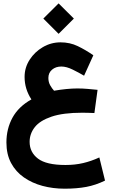

<svg xmlns="http://www.w3.org/2000/svg" viewBox="-20 -806 678 1155"><path d="M240.7 -694.3 332.5 -785.6 424.3 -694.3 332.5 -602.5ZM485.8 -350.6Q455.1 -368.7 417.5 -387.2Q379.9 -405.8 349.1 -405.8Q315.4 -405.8 293.2 -387Q271 -368.2 271 -336.9Q271 -312 282 -292.7Q293 -273.4 305.2 -260.3Q344.7 -267.1 380.1 -270.5Q415.5 -273.9 445.3 -273.9Q477.1 -273.9 507.3 -271.2Q537.6 -268.6 566.9 -265.6L547.9 -126Q532.7 -127 509 -127.4Q485.4 -127.9 474.1 -127.9Q359.4 -127.9 289.8 -104.2Q220.2 -80.6 189.2 -41Q158.2 -1.5 158.2 47.4Q158.2 109.9 208.5 148.2Q258.8 186.5 374 186.5Q431.2 186.5 480 175Q528.8 163.6 577.6 141.1L611.8 280.3Q556.2 307.6 498.8 318.4Q441.4 329.1 368.7 329.1Q298.8 329.1 235.8 312.3Q172.9 295.4 123.8 261.2Q74.7 227.1 46.6 174.6Q18.6 122.1 18.6 50.8Q18.6 -30.8 54.9 -97.7Q91.3 -164.6 168.9 -208Q127.9 -270.5 127.9 -343.3Q127.9 -399.4 158.2 -446.5Q188.5 -493.7 237.8 -522.5Q287.1 -551.3 344.2 -551.3Q400.9 -551.3 448.2 -528.3Q495.6 -505.4 541.5 -473.6Z"/></svg>

Font: Vazir Black WOL-UI
Style: Black-WOL-UI
Weight: 900
Designer: Saber Rastikerdar
Foundry: Saber Rastikerdar
Version: Version 30.0.0